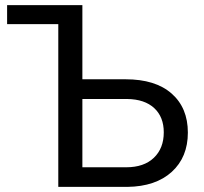

<svg xmlns="http://www.w3.org/2000/svg" viewBox="-20 -731 799 751"><path d="M7.8 -710.9H302.2V-420.9H471.2Q587.9 -420.9 651.4 -365Q714.8 -309.1 714.8 -212.4Q714.8 -116.2 651.9 -58.8Q588.9 -1.5 478.5 0H208V-636.7H7.8ZM302.2 -343.8V-76.7H473.6Q543 -76.7 581.8 -113.8Q620.6 -150.9 620.6 -213.4Q620.6 -273.4 583.3 -308.1Q545.9 -342.8 477.5 -343.8Z"/></svg>

Font: RobotoInd
Style: Regular
Weight: 400
Designer: Google
Version: Version 2.001101; 2014